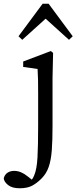

<svg xmlns="http://www.w3.org/2000/svg" viewBox="-94 -754 409 1027"><path d="M11 253Q-29 253 -50.5 236Q-72 219 -74 200Q-69 180 -54 170Q-39 160 -18 160Q17 160 52 188L76 207Q82 201 89 184Q103 151 106.5 88Q110 25 110 -82V-257Q110 -299 109.5 -326.5Q109 -354 107 -385L30 -396V-425L178 -481L190 -471L187 -338V-81Q187 -3 183 50Q179 103 166.5 139Q154 175 128 201Q103 226 77.5 239.5Q52 253 11 253ZM275 -541 150 -654 25 -541 5 -560 134 -734H166L295 -560Z"/></svg>

Font: Source Serif 4 Subhead
Style: Regular
Weight: 400
Designer: Frank Grießhammer
Foundry: Adobe Systems Incorporated
Version: Version 4.004;hotconv 1.0.117;makeotfexe 2.5.65602